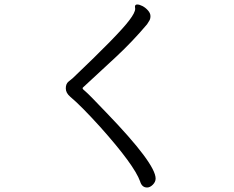

<svg xmlns="http://www.w3.org/2000/svg" viewBox="-20 -777 1040 855"><path d="M581 -747Q581 -757 591 -757Q601 -757 614.5 -750Q628 -743 639 -730.5Q650 -718 650 -705.5Q650 -693 645 -685Q640 -677 635 -669Q571 -593 497 -524Q423 -455 349 -387Q348 -386 348 -383Q348 -380 361.5 -369Q375 -358 454 -275Q673 -48 673 18Q673 33 660.5 45.5Q648 58 635 58Q612 58 604 31Q578 -42 426 -212Q340 -307 293 -346Q273 -363 273 -383.5Q273 -404 285 -413.5Q297 -423 304 -429Q511 -626 556 -687Q582 -721 582 -738Z"/></svg>

Font: LXGW WenKai Lite
Style: Regular
Weight: 400
Designer: LXGW / Fontworks Inc.
Foundry: LXGW / Fontworks Inc.
Version: Version 1.511; March 25, 2025